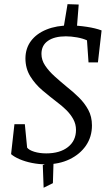

<svg xmlns="http://www.w3.org/2000/svg" viewBox="-20 -766 520 906"><path d="M195.3 9.4Q163.9 9.4 131.4 3Q99 -3.4 72.7 -14.7Q46.5 -26 32.3 -38.7L48.1 -180H97.2L108 -69.3Q117.3 -57.4 142.2 -49.8Q167.1 -42.2 198.1 -42.2Q262.7 -42.2 300.7 -72.1Q338.6 -102 338.6 -153.2Q338.6 -180.1 325.9 -203.4Q313.2 -226.7 292.6 -247Q271.9 -267.4 248.1 -284.9Q214.7 -310.5 180.3 -339.5Q146 -368.5 123 -405.7Q100 -442.9 100 -490.7Q100.4 -538.2 126.3 -572.8Q152.2 -607.4 199.4 -626.6Q246.6 -645.9 309.6 -645.9Q346.8 -645.9 389.1 -639.5Q431.3 -633.1 459.4 -622.4L442.1 -471.7H397.7L390.5 -575.6Q371.9 -584.5 343.5 -589.6Q315.2 -594.6 290.6 -594.6Q237.1 -594.6 206.3 -573.3Q175.6 -552 175.6 -511.6Q175.6 -482.5 193.1 -456.4Q210.7 -430.2 237.6 -406Q264.5 -381.7 293.8 -357.5Q324.4 -333.5 351.7 -306.7Q379 -279.9 396.4 -248Q413.9 -216 413.9 -174.2Q413.9 -120.6 385.9 -79.5Q357.9 -38.4 308.6 -14.5Q259.2 9.4 195.3 9.4ZM185.9 119.9 181.9 13.2 232.8 -8 229.6 98.3ZM277.3 -618 298.7 -746.4 351.4 -744.6 341.6 -620.1Z"/></svg>

Font: Faustina Light
Style: Italic
Weight: 300
Italic angle: -8°
Designer: Alfonso Garcia
Foundry: http://www.omnibus-type.com
Version: Version 1.200